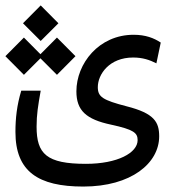

<svg xmlns="http://www.w3.org/2000/svg" viewBox="-37 -520 643 709"><path d="M270.5 168.9C447.8 168.9 550.8 82.5 550.8 -16.6C550.8 -69.3 532.7 -101.6 430.7 -127.4C342.3 -150.4 324.2 -162.1 324.2 -198.2C324.2 -245.6 366.7 -307.6 454.6 -307.6C489.7 -307.6 515.6 -298.8 540.5 -286.1L556.6 -362.8C531.7 -379.4 500.5 -391.6 456.5 -391.6C327.6 -391.6 245.1 -284.7 245.1 -182.6C245.1 -111.8 281.2 -79.1 373.5 -59.6C457 -41.5 471.2 -29.3 471.2 -2.4C471.2 44.4 397 85 280.3 85C134.8 85 98.1 48.3 98.1 -52.2C98.1 -96.7 103.5 -129.9 113.3 -185.1H41.5C25.4 -131.8 20 -83 20 -32.7C20 113.3 104 168.9 270.5 168.9ZM173.3 -243.7 241.7 -312.5 173.3 -381.3 112.3 -319.8 51.3 -381.3 -17.1 -312.5 51.3 -243.7 112.3 -304.7ZM113.3 -368.7 178.7 -434.1 113.3 -500 47.9 -434.1Z"/></svg>

Font: Cascadia Mono PL SemiLight
Style: Regular
Weight: 350
Monospace: yes
Designer: Aaron Bell
Foundry: Saja Typeworks
Version: Version 2404.023